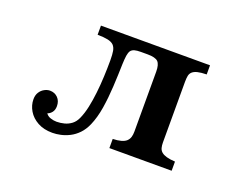

<svg xmlns="http://www.w3.org/2000/svg" viewBox="-92 -720 1184 924"><g transform="rotate(20 500.0 -257.5)"><path d="M284.2 -540H842.8V-493.2Q814 -492.7 797.1 -488.5Q780.3 -484.4 771 -476.1Q761.7 -467.8 759.3 -455.1Q756.8 -442.4 756.8 -423.8V-113.8Q756.8 -98.1 760 -86.2Q763.2 -74.2 772.9 -65.9Q782.2 -58.1 799.1 -53.2Q815.9 -48.3 842.8 -46.9V0H523.9V-46.9Q573.7 -48.3 592.8 -65.9Q602.5 -75.2 606.2 -87.4Q609.9 -99.6 609.9 -115.2V-422.9Q609.9 -459 596.2 -473.1Q582 -486.8 543 -486.8H507.8Q487.8 -486.8 475.8 -483.4Q463.9 -480 457 -471.2Q450.7 -461.4 448.2 -445.1Q445.8 -428.7 444.8 -402.8Q443.4 -344.2 440.2 -285.2Q437 -226.1 428.5 -172.9Q419.9 -119.6 401.9 -78.1Q388.7 -47.9 369.4 -27.8Q350.1 -7.8 327.6 3.7Q305.2 15.1 282.7 20Q260.3 24.9 240.2 24.9Q196.3 24.9 164.8 7.6Q133.3 -9.8 116.7 -37.6Q100.1 -65.4 100.1 -96.2Q100.1 -117.7 109.6 -132.3Q119.1 -147 133.3 -154.5Q147.5 -162.1 161.1 -162.1Q185.5 -162.1 201.7 -145.8Q217.8 -129.4 217.8 -103Q217.8 -83.5 208.3 -71.3Q198.7 -59.1 186 -55.2Q194.3 -42.5 210.2 -37.4Q226.1 -32.2 241.2 -32.2Q261.2 -32.2 280.8 -37.4Q300.3 -42.5 316.7 -54.9Q333 -67.4 342.8 -89.8Q355 -116.7 362.8 -152.8Q370.6 -189 375.2 -230.2Q379.9 -271.5 381.8 -314.5Q383.8 -357.4 383.8 -397.9Q383.8 -428.2 380.6 -445.8Q377.4 -463.4 367.2 -474.1Q356.4 -484.4 337.2 -488.5Q317.9 -492.7 284.2 -493.2Z"/></g></svg>

Font: BIZ UDPMincho
Style: Bold
Weight: 700
Designer: TypeBank Co., Ltd.
Foundry: Morisawa Inc.
Version: Version 1.06